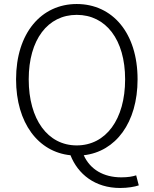

<svg xmlns="http://www.w3.org/2000/svg" viewBox="-20 -762 766 956"><path d="M123 -367C123 -565 218 -688 362 -688C507 -688 603 -565 603 -367C603 -167 507 -38 362 -38C218 -38 123 -167 123 -367ZM658 111C640 117 617 121 584 121C496 121 429 82 397 11C556 -7 665 -151 665 -367C665 -598 540 -742 362 -742C186 -742 60 -598 60 -367C60 -149 171 -5 331 11C368 105 453 174 578 174C616 174 651 168 671 161Z"/></svg>

Font: Noto Sans CJK KR Light
Style: Regular
Weight: 300
Designer: Ryoko NISHIZUKA (kana & ideographs); Paul D. Hunt (Latin, Greek & Cyrillic); Wenlong ZHANG (bopomofo); Sandoll Communica
Foundry: Adobe Systems Incorporated
Version: Version 1.004;PS 1.004;hotconv 1.0.82;makeotf.lib2.5.63406